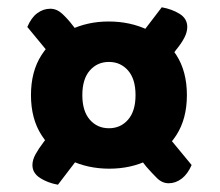

<svg xmlns="http://www.w3.org/2000/svg" viewBox="-20 -552 605 527"><path d="M140 -375 223 -427 179 -483Q166 -500 151 -514Q136 -528 118 -528Q99 -528 82.5 -516Q66 -504 55 -478ZM352 -291Q352 -247 331.5 -223.5Q311 -200 279 -200Q247 -200 226.5 -223.5Q206 -247 206 -291Q206 -335 226.5 -358.5Q247 -382 279 -382Q311 -382 331.5 -358.5Q352 -335 352 -291ZM343 -426 420 -357 464 -416Q478 -433 486 -448.5Q494 -464 494 -478Q494 -501 473 -514Q452 -527 424 -532ZM493 -291Q493 -356 464 -401Q435 -446 386.5 -469.5Q338 -493 278 -493Q220 -493 171.5 -469.5Q123 -446 94 -401Q65 -356 65 -291Q65 -226 94 -181Q123 -136 172 -112.5Q221 -89 280 -89Q339 -89 387 -112.5Q435 -136 464 -181Q493 -226 493 -291ZM421 -202 338 -150 382 -94Q396 -78 410.5 -63.5Q425 -49 443 -49Q462 -49 478.5 -61.5Q495 -74 506 -99ZM220 -151 143 -220 99 -161Q86 -144 77.5 -128.5Q69 -113 69 -99Q69 -77 90 -63.5Q111 -50 139 -45Z"/></svg>

Font: Baloo Bhaijaan 2 ExtraBold
Style: Regular
Weight: 800
Designer: Sanskriti Dholi, Noopur Datye and Ek Type
Foundry: Ek Type
Version: Version 1.701